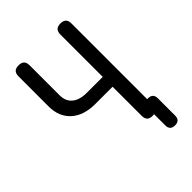

<svg xmlns="http://www.w3.org/2000/svg" viewBox="-252 -852 1103 1103"><g transform="rotate(-45 300.0 -300.0)"><path d="M405 -271H265Q171 -271 118 -319Q65 -367 65 -451V-695Q65 -718 76 -729Q87 -740 110 -740Q133 -740 144 -729Q155 -718 155 -695V-451Q155 -403 186.5 -377Q218 -351 275 -351H405V-695Q405 -718 416 -729Q427 -740 450 -740Q473 -740 484 -729Q495 -718 495 -695V-80H502Q522 -80 532 -70Q542 -60 542 -40V100Q542 120 532 130Q522 140 502 140Q482 140 472 130Q462 120 462 100V9Q456 10 450 10Q427 10 416 -1Q405 -12 405 -35Z"/></g></svg>

Font: Maple Mono Normal
Style: Regular
Weight: 400
Monospace: yes
Designer: subframe7536
Version: Version 7.000